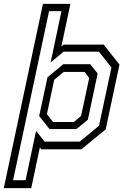

<svg xmlns="http://www.w3.org/2000/svg" viewBox="-68 -770 654 990"><path d="M-48.5 200 153.5 -750H295L248.5 -530.5L260.5 -540H466.5L548 -437L477 -103L351.5 0H145.5L137.5 -9.5L93 200ZM205.5 -141H313L350 -172L392 -368L368 -399H260.5L211.5 -358.5L174 -181.5ZM-0.5 159H64L118 -95.5L161.5 -40H343.5L442.5 -121.5L506.5 -422L442 -503.5H260L193 -448L249 -712.5H185ZM187.5 -104.5 134 -171.5 177 -372 258.5 -439H397L435.5 -391L385 -152.5L326 -104.5Z"/></svg>

Font: Tourney
Style: Italic
Weight: 400
Italic angle: -12°
Version: Version 1.015